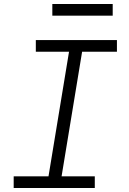

<svg xmlns="http://www.w3.org/2000/svg" viewBox="-20 -934 640 954"><path d="M48 0V-58H221L323 -677H158V-735H561V-677H388L286 -58H451V0ZM240 -856V-914H540V-856Z"/></svg>

Font: Iosevka Curly LtExObl
Style: Regular
Weight: 300
Width: 7
Italic angle: -9°
Monospace: yes
Designer: Belleve Invis
Foundry: Belleve Invis
Version: Version 11.1.0; ttfautohint (v1.8.3)